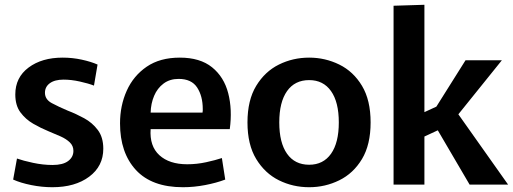

<svg xmlns="http://www.w3.org/2000/svg" viewBox="-20 -772 2145 803"><path d="M199 11Q155 11 110.5 2Q66 -7 35 -21L51 -109Q76 -100 118 -91Q160 -82 200 -82Q243 -82 265 -98.5Q287 -115 287 -141Q287 -162 272 -176.5Q257 -191 233.5 -201.5Q210 -212 183 -223Q151 -236 119 -254.5Q87 -273 65.5 -302Q44 -331 44 -377Q44 -448 99.5 -489.5Q155 -531 242 -531Q283 -531 322 -522.5Q361 -514 388 -502L373 -414Q350 -423 314 -431Q278 -439 246 -439Q209 -439 188.5 -424Q168 -409 168 -384Q168 -356 197 -340.5Q226 -325 264 -309Q298 -296 332 -277.5Q366 -259 389 -228.5Q412 -198 412 -150Q412 -77 353 -33Q294 11 199 11Z M745 11Q615 11 548.5 -61Q482 -133 482 -256Q482 -330 510 -392.5Q538 -455 593.5 -493Q649 -531 732 -531Q817 -531 867 -490.5Q917 -450 934.5 -382Q952 -314 941 -232H610Q605 -161 646.5 -123Q688 -85 763 -85Q803 -85 842 -93.5Q881 -102 908 -111L922 -21Q885 -7 838 2Q791 11 745 11ZM727 -442Q690 -442 664 -422.5Q638 -403 624.5 -371Q611 -339 610 -301H827Q828 -306 828 -309.5Q828 -313 828 -316Q828 -370 804.5 -406Q781 -442 727 -442Z M1273 11Q1205 11 1146.5 -18Q1088 -47 1051.5 -107Q1015 -167 1015 -260Q1015 -353 1051.5 -413Q1088 -473 1146.5 -502Q1205 -531 1273 -531Q1340 -531 1399 -502Q1458 -473 1494 -413Q1530 -353 1530 -260Q1530 -167 1494 -107Q1458 -47 1399 -18Q1340 11 1273 11ZM1273 -83Q1332 -83 1364.5 -129Q1397 -175 1397 -260Q1397 -345 1364.5 -391Q1332 -437 1273 -437Q1213 -437 1180.5 -391Q1148 -345 1148 -260Q1148 -175 1180.5 -129Q1213 -83 1273 -83Z M1626 -748 1755 -752V-303L1805 -326L1927 -520H2079L1897 -294L2105 0H1944L1811 -227L1755 -201V0H1626Z"/></svg>

Font: Murecho Medium
Style: Regular
Weight: 500
Designer: Neil Summerour
Foundry: Positype
Version: Version 1.010; ttfautohint (v1.8.3)